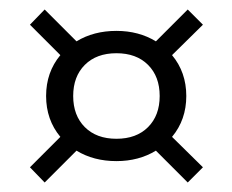

<svg xmlns="http://www.w3.org/2000/svg" viewBox="-20 -546 489 404"><path d="M74 -162 43 -194 107 -258Q77 -294 77 -344Q77 -394 107 -430L43 -494L74 -526L141 -459Q177 -481 225 -481Q272 -481 308 -459L375 -526L407 -494L342 -430Q372 -394 372 -344Q372 -294 342 -258L407 -194L375 -162L308 -229Q272 -207 225 -207Q177 -207 141 -229ZM225 -254Q267 -254 291.5 -278.5Q316 -303 316 -344Q316 -385 291.5 -409.5Q267 -434 225 -434Q183 -434 158.5 -409.5Q134 -385 134 -344Q134 -303 158.5 -278.5Q183 -254 225 -254Z"/></svg>

Font: Platypi
Style: Regular
Weight: 400
Designer: David Sargent
Foundry: Bolt Cutter Type
Version: Version 1.200; ttfautohint (v1.8.4.7-5d5b)